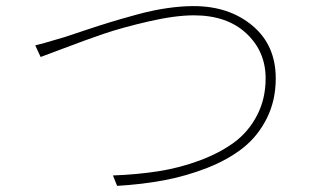

<svg xmlns="http://www.w3.org/2000/svg" viewBox="-20 -646 1040 630"><path d="M113.3 -459 95.7 -497.1Q110.4 -500 192.4 -524.4Q204.1 -528.3 255.4 -545.4Q306.6 -562.5 341.8 -573.2Q377 -584 428.7 -598.1Q480.5 -612.3 527.3 -619.1Q574.2 -626 615.2 -626Q731.4 -626 808.1 -562Q884.8 -498 884.8 -388.7Q884.8 -316.4 855.5 -257.8Q826.2 -199.2 777.3 -160.6Q728.5 -122.1 660.2 -95.2Q591.8 -68.4 519.5 -54.7Q447.3 -41 364.3 -36.1L350.6 -70.3Q429.7 -73.2 499 -84Q568.4 -94.7 634.3 -119.1Q700.2 -143.6 747.6 -178.2Q794.9 -212.9 823.2 -267.1Q851.6 -321.3 851.6 -388.7Q851.6 -477.5 788.1 -536.6Q724.6 -595.7 616.2 -595.7Q554.7 -595.7 467.8 -575.7Q380.9 -555.7 319.3 -534.7Q257.8 -513.7 187.5 -486.8Q117.2 -460 113.3 -459Z"/></svg>

Font: Gen Shin Gothic Monospace ExtraLight
Style: Regular
Weight: 200
Designer: [Source Han Sans]
Ryoko NISHIZUKA  (kana & ideographs); Paul D. Hunt (Latin, Greek & Cyrillic); Wenlong ZHANG  (bopomofo
Version: Version 1.002.20150607